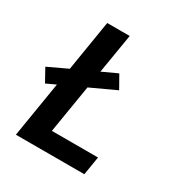

<svg xmlns="http://www.w3.org/2000/svg" viewBox="-171 -863 942 991"><g transform="rotate(30 300.0 -367.5)"><path d="M63 0 117 -330 61 -304 19 -380 134 -434 183 -735H317L278 -500L367 -541L410 -465L261 -396L214 -110H489L471 0Z"/></g></svg>

Font: Iosevka XBd Ex Obl
Style: Regular
Weight: 800
Width: 7
Italic angle: -9°
Monospace: yes
Designer: Belleve Invis
Foundry: Belleve Invis
Version: Version 32.5.0; ttfautohint (v1.8.4)